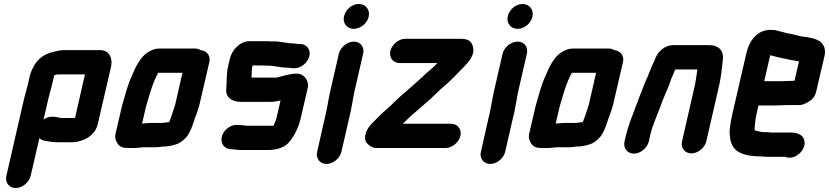

<svg xmlns="http://www.w3.org/2000/svg" viewBox="-20 -718 4166 965"><path d="M471 -93 538 -382C548 -425 529 -466 484 -466H297C276 -465 257 -460 240 -455C200 -445 167 -420 148 -382C141 -368 134 -354 130 -337L118 -285C115 -272 105 -239 102 -226L12 166C4 199 26 227 59 227C92 227 126 199 134 166L178 -24C185 -17 193 -13 203 -11C222 -8 243 -3 267 -3H346C403 -6 458 -38 471 -93ZM240 -286 252 -337 253 -340C258 -342 265 -344 272 -344H407L357 -125H288C255 -131 230 -139 199 -117L224 -226C227 -240 237 -273 240 -286Z M791 -100H731C720 -100 705 -97 694 -97L714 -183C732 -244 748 -304 775 -352H897L860 -190C857 -183 856 -178 855 -175C853 -169 851 -162 848 -154L841 -133L833 -112C832 -109 832 -107 830 -104C817 -104 804 -100 791 -100ZM707 22H763C774 22 791 20 802 18H814C823 17 833 16 845 13C850 11 855 10 860 9C880 4 899 -9 917 -29C937 -54 947 -85 958 -119L966 -141C972 -158 975 -165 981 -186L1032 -405C1040 -438 1019 -463 989 -466C981 -471 971 -474 960 -474H779C760 -474 741 -467 721 -454C685 -430 661 -382 642 -335C621 -290 608 -237 593 -185L560 -43C557 -28 560 -13 570 2C584 23 599 26 632 26H655C669 26 691 22 707 22Z M1488 -497H1477C1468 -498 1460 -499 1453 -500C1420 -500 1392 -510 1358 -510H1339C1332 -511 1325 -511 1318 -511H1233C1187 -511 1146 -467 1136 -425L1126 -383C1117 -342 1121 -308 1117 -270C1113 -230 1145 -206 1190 -206H1341C1359 -206 1374 -210 1390 -213L1368 -118C1366 -110 1361 -100 1357 -93C1357 -91 1357 -89 1355 -86H1228C1210 -86 1196 -90 1177 -90H1171C1154 -91 1138 -85 1123 -73C1075 -35 1088 30 1141 32H1147C1149 32 1151 32 1154 33L1176 35C1184 36 1192 36 1200 36H1325C1375 36 1418 22 1441 -14L1450 -26C1467 -51 1482 -85 1490 -118L1527 -277C1535 -311 1508 -348 1473 -348C1435 -348 1404 -336 1370 -328H1245C1243 -331 1244 -340 1245 -343C1245 -354 1245 -370 1248 -383L1250 -389H1307C1314 -388 1321 -388 1328 -388C1360 -388 1389 -378 1421 -378C1431 -378 1444 -375 1454 -375H1460C1493 -375 1527 -403 1535 -436C1543 -469 1521 -497 1488 -497Z M1683 -448 1641 -265C1630 -218 1624 -168 1612 -123L1574 45C1566 78 1588 106 1621 106C1654 106 1688 78 1696 45L1734 -121C1747 -168 1752 -217 1763 -265L1805 -448C1813 -481 1792 -509 1759 -509C1726 -509 1691 -481 1683 -448ZM1709 -636C1701 -602 1724 -573 1758 -573C1792 -573 1825 -600 1833 -634C1841 -669 1818 -698 1783 -698C1749 -698 1717 -670 1709 -636Z M1989 -401H2178C2159 -379 2134 -361 2113 -341C2073 -303 2029 -266 1988 -230C1965 -209 1945 -187 1922 -168C1894 -144 1869 -117 1843 -91C1817 -60 1803 -19 1827 5C1842 19 1856 26 1870 26H2219C2252 26 2286 -2 2294 -35C2302 -68 2280 -96 2247 -96H2005C2023 -113 2040 -132 2060 -148C2077 -163 2101 -184 2119 -199C2152 -226 2184 -262 2216 -288C2246 -313 2276 -346 2303 -373C2333 -405 2372 -440 2355 -490C2347 -514 2328 -523 2294 -523H2017C1984 -523 1950 -495 1942 -462C1934 -429 1956 -401 1989 -401Z M2506 -448 2464 -265C2453 -218 2447 -168 2435 -123L2397 45C2389 78 2411 106 2444 106C2477 106 2511 78 2519 45L2557 -121C2570 -168 2575 -217 2586 -265L2628 -448C2636 -481 2615 -509 2582 -509C2549 -509 2514 -481 2506 -448ZM2532 -636C2524 -602 2547 -573 2581 -573C2615 -573 2648 -600 2656 -634C2664 -669 2641 -698 2606 -698C2572 -698 2540 -670 2532 -636Z M2870 -100H2810C2799 -100 2784 -97 2773 -97L2793 -183C2811 -244 2827 -304 2854 -352H2976L2939 -190C2936 -183 2935 -178 2934 -175C2932 -169 2930 -162 2927 -154L2920 -133L2912 -112C2911 -109 2911 -107 2909 -104C2896 -104 2883 -100 2870 -100ZM2786 22H2842C2853 22 2870 20 2881 18H2893C2902 17 2912 16 2924 13C2929 11 2934 10 2939 9C2959 4 2978 -9 2996 -29C3016 -54 3026 -85 3037 -119L3045 -141C3051 -158 3054 -165 3060 -186L3111 -405C3119 -438 3098 -463 3068 -466C3060 -471 3050 -474 3039 -474H2858C2839 -474 2820 -467 2800 -454C2764 -430 2740 -382 2721 -335C2700 -290 2687 -237 2672 -185L2639 -43C2636 -28 2639 -13 2649 2C2663 23 2678 26 2711 26H2734C2748 26 2770 22 2786 22Z M3241 -7 3247 -34C3248 -39 3249 -46 3253 -57C3255 -66 3258 -75 3261 -83C3275 -124 3296 -171 3310 -212C3324 -249 3343 -284 3353 -320L3358 -332C3364 -343 3367 -354 3372 -365L3373 -369H3485L3482 -347C3479 -331 3477 -311 3473 -292L3408 -8C3400 25 3422 53 3455 53C3488 53 3522 25 3530 -8L3595 -291C3604 -331 3608 -373 3612 -408C3621 -460 3597 -491 3543 -491H3368C3322 -493 3283 -458 3270 -415C3262 -399 3257 -388 3251 -372C3246 -360 3239 -345 3235 -332L3230 -322C3218 -296 3206 -260 3194 -232L3183 -202C3178 -191 3173 -179 3169 -165C3153 -124 3136 -81 3125 -34L3119 -7C3111 26 3133 54 3166 54C3199 54 3233 26 3241 -7Z M3908 -310H3821L3851 -440C3867 -438 3882 -431 3897 -429C3924 -424 3948 -417 3976 -413L3993 -410H3996L3973 -312H3970C3958 -312 3923 -310 3908 -310ZM3942 -190H3995C4009 -189 4025 -195 4045 -207C4065 -219 4077 -236 4082 -257L4125 -441C4128 -460 4127 -477 4117 -492C4103 -517 4074 -524 4039 -531L4022 -533C3996 -536 3973 -545 3947 -549C3931 -551 3915 -558 3900 -560C3885 -565 3872 -568 3854 -568C3787 -568 3746 -516 3731 -449L3660 -142C3657 -129 3655 -117 3653 -106C3648 -75 3645 -53 3649 -29C3652 -9 3654 3 3664 18C3684 54 3738 68 3802 68C3811 68 3822 70 3832 70H3925L3932 72C3981 88 4038 28 4021 -17C4013 -41 3988 -52 3952 -52H3854C3846 -53 3838 -54 3829 -54H3815C3809 -55 3805 -55 3802 -56L3788 -59C3783 -60 3778 -61 3775 -62H3774C3774 -65 3772 -71 3773 -76C3775 -96 3776 -118 3782 -143L3792 -188H3879C3894 -188 3928 -190 3942 -190Z"/></svg>

Font: Electronic
Style: TiIt
Weight: 900
Version: Version 1.011